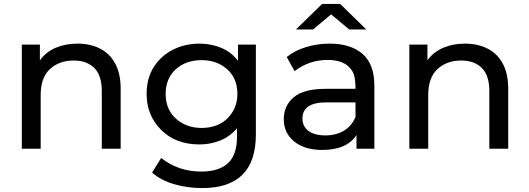

<svg xmlns="http://www.w3.org/2000/svg" viewBox="-20 -757 2693 977"><path d="M594 0H498V-294Q498 -373 460 -411Q422 -449 355 -449Q281 -449 234 -405.5Q187 -362 187 -273V0H91V-530H183V-450Q214 -493 263.5 -514Q313 -535 374 -535Q438 -535 487.5 -510.5Q537 -486 565.5 -435Q594 -384 594 -305Z M1009 200Q935 200 867 180.5Q799 161 754 121L800 47Q888 116 1004 116Q1094 116 1140 73.5Q1186 31 1186 -62V-104Q1150 -62 1100.5 -42Q1051 -22 995 -22Q874 -22 800 -96Q726 -170 726 -279Q726 -359 762.5 -416Q799 -473 860 -504Q921 -535 995 -535Q1053 -535 1104.5 -514Q1156 -493 1191 -448V-530H1282V-72Q1282 200 1009 200ZM1006 -106Q1089 -106 1138.5 -156Q1188 -206 1188 -279Q1188 -358 1136 -404.5Q1084 -451 1006 -451Q926 -451 874.5 -404.5Q823 -358 823 -279Q823 -200 875.5 -153Q928 -106 1006 -106Z M1620 6Q1530 6 1477 -37Q1424 -80 1424 -150Q1424 -219 1474.5 -262Q1525 -305 1637 -305H1789Q1789 -345 1782.5 -371.5Q1776 -398 1753 -419Q1717 -452 1647 -452Q1553 -452 1479 -395L1439 -467Q1482 -501 1539 -518Q1596 -535 1658 -535Q1764 -535 1824.5 -483Q1885 -431 1885 -320V0H1794V-70Q1745 6 1620 6ZM1636 -68Q1690 -68 1730 -92Q1770 -116 1789 -162V-236H1641Q1519 -236 1519 -154Q1519 -114 1549.5 -91Q1580 -68 1636 -68ZM1844 -607H1757L1665 -684L1573 -607H1486L1619 -737H1711Z M2566 0H2470V-294Q2470 -373 2432 -411Q2394 -449 2327 -449Q2253 -449 2206 -405.5Q2159 -362 2159 -273V0H2063V-530H2155V-450Q2186 -493 2235.5 -514Q2285 -535 2346 -535Q2410 -535 2459.5 -510.5Q2509 -486 2537.5 -435Q2566 -384 2566 -305Z"/></svg>

Font: Argentum Novus
Style: Regular
Weight: 400
Designer: Julieta Ulanovsky
Foundry: Julieta Ulanovsky
Version: Version 7.20;July 27, 2021;FontCreator 13.0.0.2683 64-bit